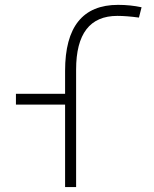

<svg xmlns="http://www.w3.org/2000/svg" viewBox="-20 -762 626 782"><path d="M245.1 0V-335.9H44.9V-379.9H245.1V-473.6Q245.1 -742.2 460.9 -742.2Q510.7 -742.2 556.6 -732.4L545.9 -690.4Q495.1 -697.3 458 -697.3Q290 -697.3 290 -478.5V0Z"/></svg>

Font: Cascadia Mono ExtraLight
Style: Regular
Weight: 200
Monospace: yes
Designer: Aaron Bell
Foundry: Saja Typeworks
Version: Version 2404.023; ttfautohint (v1.8.4)